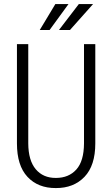

<svg xmlns="http://www.w3.org/2000/svg" viewBox="-20 -932 561 962"><path d="M457.5 -710.9V-213.4Q457.5 -102.5 403.3 -45.9Q349.1 10.7 259.8 10.3Q170.4 10.7 117.7 -45.9Q64.9 -102.5 64.9 -213.4V-710.9H121.6V-213.4Q122.1 -127.9 159.2 -84Q196.3 -40 260.3 -40.5Q324.2 -40.5 362.3 -82.5Q400.4 -124.5 400.9 -213.4V-710.9ZM257.3 -911.6H323.2L228.5 -781.7H179.2ZM375 -911.6H446.3L330.6 -781.7H275.4Z"/></svg>

Font: RobotoCondensed-Light
Style: Light
Weight: 300
Designer: Google
Version: Version 1.200311; 2013